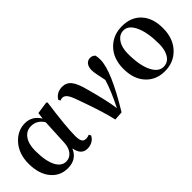

<svg xmlns="http://www.w3.org/2000/svg" viewBox="35 -1114 1704 1704"><g transform="rotate(-45 887.5 -261.5)"><path d="M257.8 15.6Q163.1 15.6 103.5 -54.7Q39.1 -129.9 39.1 -260.7Q39.1 -386.7 113.3 -466.8Q180.7 -538.1 270.5 -538.1Q360.4 -538.1 411.1 -455.1L418.9 -516.6L533.2 -533.2L543 -525.4Q505.9 -256.8 505.9 -141.6Q505.9 -93.8 519.5 -73.2Q531.2 -55.7 556.6 -55.7Q582 -55.7 598.6 -65.4L609.4 -45.9Q596.7 -18.6 571.3 -2.9Q542 15.6 502.9 15.6Q427.7 15.6 410.2 -82Q370.1 15.6 257.8 15.6ZM290 -37.1Q334 -37.1 363.3 -72.3Q392.6 -108.4 395.5 -169.9L407.2 -413.1Q365.2 -481.4 291 -481.4Q232.4 -481.4 198.2 -434.6Q162.1 -385.7 162.1 -299.8Q162.1 -170.9 198.2 -101.6Q232.4 -37.1 290 -37.1Z M861.3 6.8Q838.9 -95.7 778.3 -268.6Q766.6 -301.8 760.7 -318.4Q734.4 -398.4 714.8 -429.7Q693.4 -462.9 666 -462.9Q655.3 -462.9 635.7 -457L627 -474.6Q641.6 -502 670.9 -518.6Q699.2 -533.2 731.4 -533.2Q785.2 -533.2 817.4 -493.2Q850.6 -452.1 876 -350.6Q927.7 -164.1 942.4 -54.7Q1014.6 -197.3 1046.9 -304.7Q1021.5 -417 1021.5 -451.2Q1021.5 -491.2 1039.6 -515.1Q1057.6 -539.1 1090.8 -539.1Q1117.2 -539.1 1137.7 -518.6Q1143.6 -497.1 1143.6 -460.9Q1143.6 -324.2 945.3 1Z M1302.7 -53.7Q1229.5 -127.9 1229.5 -260.7Q1229.5 -389.6 1306.6 -466.8Q1378.9 -538.1 1488.3 -538.1Q1599.6 -538.1 1665 -469.7Q1734.4 -397.5 1734.4 -268.6Q1734.4 -135.7 1657.2 -57.6Q1585 15.6 1477.1 15.6Q1369.1 15.6 1302.7 -53.7ZM1495.1 -20.5Q1550.8 -20.5 1582 -70.3Q1611.3 -117.2 1611.3 -194.3Q1611.3 -337.9 1571.3 -421.9Q1533.2 -502 1471.7 -502Q1418 -502 1384.8 -452.1Q1352.5 -404.3 1352.5 -327.1Q1352.5 -178.7 1394.5 -96.7Q1433.6 -20.5 1495.1 -20.5Z"/></g></svg>

Font: Bpmf GenYo Min B
Style: B
Weight: 700
Foundry: But Ko
Version: Version 1.320